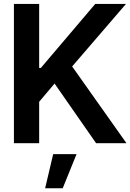

<svg xmlns="http://www.w3.org/2000/svg" viewBox="-20 -748 681 1003"><path d="M52.7 0V-727.5H184.6V-393.1H193.4L477.5 -727.5H638.2L356.9 -400.9L640.6 0H481.9L265.1 -311.5L184.6 -216.3V0ZM215.8 235.4 257.8 57.1H379.9L307.6 235.4Z"/></svg>

Font: Inter Tight SemiBold
Style: Regular
Weight: 600
Designer: Rasmus Andersson
Foundry: rsms
Version: Version 3.004; ttfautohint (v1.8.4.7-5d5b)